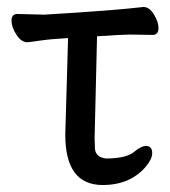

<svg xmlns="http://www.w3.org/2000/svg" viewBox="-20 -513 486 550"><path d="M274 17Q167 17 167 -127L175 -404Q124 -401 97 -397Q70 -393 58 -392Q41 -392 27 -413.5Q13 -435 13 -454Q13 -473 30 -473L107 -471Q307 -483 391 -493Q408 -493 421 -471.5Q434 -450 434 -433Q434 -413 417 -413L352 -414Q330 -414 258 -409L251 -118L252 -86Q255 -62 284 -59Q345 -59 368 -81Q386 -95 398 -95Q416 -95 416 -74Q416 -58 398 -36Q353 17 274 17Z"/></svg>

Font: LXGW WenKai Medium
Style: Regular
Weight: 500
Designer: LXGW / Fontworks Inc.
Foundry: LXGW / Fontworks Inc.
Version: Version 1.501; October 10, 2024